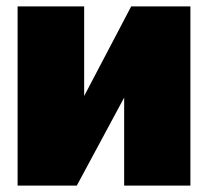

<svg xmlns="http://www.w3.org/2000/svg" viewBox="-20 -580 650 600"><path d="M575 0H368V-275L220 0H35V-560H243V-280L390 -560H575Z"/></svg>

Font: Tektur SemiCondensed Black
Style: Regular
Weight: 900
Width: 4
Designer: Adam Jagosz
Foundry: Adam Jagosz
Version: Version 1.005;gftools[0.9.30]